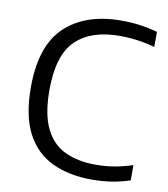

<svg xmlns="http://www.w3.org/2000/svg" viewBox="-84 -821 789 901"><g transform="rotate(10 310.0 -370.5)"><path d="M414.5 9.5Q306 9.5 225.8 -28Q145.5 -65.5 101.5 -148.5Q57.5 -231.5 57.5 -368.5Q57.5 -566 154.5 -657.8Q251.5 -749.5 422.5 -749.5Q469.5 -749.5 511.2 -743.8Q553 -738 595 -726.5V-654.5Q513 -677.5 426 -677.5Q290.5 -677.5 218 -607Q145.5 -536.5 145.5 -370.5Q145.5 -255.5 178.5 -188Q211.5 -120.5 273 -91.5Q334.5 -62.5 419.5 -62.5Q464 -62.5 505.8 -69.2Q547.5 -76 595 -91.5V-19Q512 9.5 414.5 9.5Z"/></g></svg>

Font: Encode Sans SmExp
Style: Regular
Weight: 400
Width: 6
Designer: Multiple Designers
Foundry: Impallari Type
Version: Version 3.002; ttfautohint (v1.8.3) -l 8 -r 50 -G 200 -x 14 